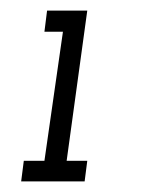

<svg xmlns="http://www.w3.org/2000/svg" viewBox="-20 -718 313 363"><path d="M25 -414 20 -375H140L145 -414H106L145 -698H69L64 -658H99L64 -414Z"/></svg>

Font: Josefin Slab Thin
Style: Italic
Weight: 100
Italic angle: -12°
Designer: Santiago Orozco
Foundry: Typemade
Version: Version 2.000